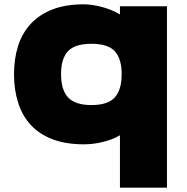

<svg xmlns="http://www.w3.org/2000/svg" viewBox="-20 -659 869 890"><path d="M754 211H536V-31H534Q518 -21 497.5 -13.5Q477 -6 455 -0.5Q433 5 410.5 7.5Q388 10 369 10Q285 10 223.5 -13.5Q162 -37 122.5 -80Q83 -123 64 -183Q45 -243 45 -315Q45 -387 64 -446.5Q83 -506 123 -549Q163 -592 224 -615.5Q285 -639 369 -639Q388 -639 410.5 -635.5Q433 -632 455 -626Q477 -620 497.5 -611.5Q518 -603 534 -593H536V-630H754ZM544 -315Q544 -387 512 -421.5Q480 -456 404 -456Q327 -456 295 -421.5Q263 -387 263 -315Q263 -243 295.5 -207.5Q328 -172 404 -172Q480 -172 512 -207.5Q544 -243 544 -315Z"/></svg>

Font: TypoPRO Sinkin Sans
Style: 900 X Black
Weight: 950
Designer: Keith Bates
Foundry: K-Type
Version: Sinkin Sans (version 1.0)  by Keith Bates   •   © 2014   www